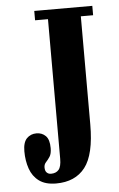

<svg xmlns="http://www.w3.org/2000/svg" viewBox="-52 -737 489 786"><g transform="rotate(-5 192.5 -344.0)"><path d="M147 11.5Q103 11.5 77 -7.8Q51 -27 39.8 -59.5Q28.5 -92 28.5 -131Q28.5 -167.5 44.2 -183.8Q60 -200 84 -200Q107 -200 122 -185Q137 -170 137 -135Q137 -111.5 129 -99.5Q121 -87.5 113 -79Q105 -70.5 105 -58Q105 -43.5 112 -36.8Q119 -30 129 -30Q150 -30 161 -42.8Q172 -55.5 172 -88V-661.5H119V-700H357.5V-661.5H307V-217.5Q307 -93.5 266.2 -41Q225.5 11.5 147 11.5Z"/></g></svg>

Font: Imbue 10pt ExtraBold
Style: Regular
Weight: 800
Designer: Tyler Finck
Foundry: Etcetera Type Company
Version: Version 1.102; ttfautohint (v1.8.3)